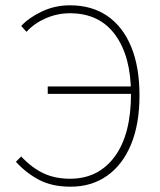

<svg xmlns="http://www.w3.org/2000/svg" viewBox="-20 -692 602 724"><path d="M246 12Q177 12 128 -13.5Q79 -39 40 -82L60 -102Q99 -60 143 -39Q187 -18 244 -18Q351 -18 412.5 -101.5Q474 -185 474 -338Q474 -479 414.5 -560.5Q355 -642 244 -642Q196 -642 152.5 -623Q109 -604 80 -572L60 -594Q87 -624 136.5 -648Q186 -672 244 -672Q326 -672 384.5 -632Q443 -592 474.5 -516Q506 -440 506 -332Q506 -224 474 -147Q442 -70 383.5 -29Q325 12 246 12ZM160 -338V-366H500V-338Z"/></svg>

Font: Source Sans Variable
Style: Regular
Weight: 200
Designer: Paul D. Hunt
Foundry: Adobe Systems Incorporated
Version: Version 3.006;hotconv 1.0.111;makeotfexe 2.5.65597